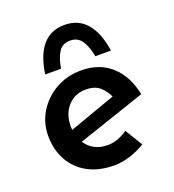

<svg xmlns="http://www.w3.org/2000/svg" viewBox="-124 -757 782 864"><g transform="rotate(-20 266.5 -324.5)"><path d="M279 11Q204 11 151 -18Q98 -47 70 -98.5Q42 -150 42 -215Q42 -278 74 -329.5Q106 -381 160 -411.5Q214 -442 281 -442Q368 -442 424.5 -391.5Q481 -341 500 -249L175 -139Q211 -85 281 -85Q307 -85 330.5 -94Q354 -103 376 -118L427 -35Q393 -14 354 -1.5Q315 11 279 11ZM152 -221Q152 -213 153 -204L375 -283Q363 -311 339 -332.5Q315 -354 272 -354Q219 -354 185.5 -317Q152 -280 152 -221ZM281 -660Q347 -660 386.5 -614Q426 -568 439 -480H364Q356 -526 337 -555.5Q318 -585 281 -585Q243 -585 225 -555.5Q207 -526 200 -480H124Q150 -660 281 -660Z"/></g></svg>

Font: Synthetic SemiBold
Style: Regular
Weight: 600
Designer: Santiago Orozco
Foundry: Typemade
Version: Version 2.000; ttfautohint (v1.8.4.7-5d5b)